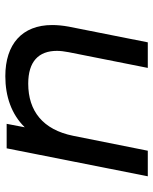

<svg xmlns="http://www.w3.org/2000/svg" viewBox="53 -628 575 721"><g transform="rotate(-90 340.5 -267.5)"><path d="M415 -535C339 -535 272 -512 223 -462L236 -530H144L39 0H135L191 -280C214 -394 284 -449 387 -449C470 -449 510 -410 510 -341C510 -328 508 -313 505 -297L446 0H542L601 -297C605 -319 607 -340 607 -359C607 -472 535 -535 415 -535Z"/></g></svg>

Font: AWKNG-Font Medium
Style: Italic
Weight: 500
Italic angle: -11.3°
Designer: Awakening Church
Foundry: Awakening Church
Version: Version 1.700;PS 001.700;hotconv 1.0.88;makeotf.lib2.5.64775